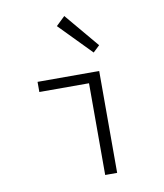

<svg xmlns="http://www.w3.org/2000/svg" viewBox="-95 -966 890 1043"><g transform="rotate(-10 350.0 -444.5)"><path d="M282 -842 454 -666 490 -700 331 -889ZM400 -506V0H466V-562H126V-506Z"/></g></svg>

Font: Kawkab Mono Light
Style: Regular
Weight: 300
Monospace: yes
Designer: Abdullah Arif
Foundry: Abdullah Arif
Version: Version 1.000;PS 000.500;hotconv 1.0.88;makeotf.lib2.5.64775